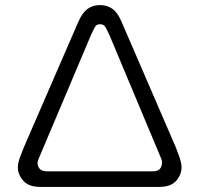

<svg xmlns="http://www.w3.org/2000/svg" viewBox="-20 -733 782 753"><path d="M138 0Q93 0 71.5 -24Q50 -48 50 -77Q50 -94 59.5 -119Q69 -144 73 -154L287 -647Q302 -682 322.5 -697.5Q343 -713 372 -713Q401 -713 421.5 -698Q442 -683 457 -647L670 -154Q674 -144 683 -119Q692 -94 692 -77Q692 -48 671 -24Q650 0 605 0ZM165 -61H579Q603 -61 611 -76.5Q619 -92 613 -109L409 -596Q399 -618 392.5 -628Q386 -638 373 -638Q359 -638 353 -628Q347 -618 337 -596L131 -109Q123 -91 132 -76Q141 -61 165 -61Z"/></svg>

Font: MuseoModerno Light
Style: Regular
Weight: 300
Designer: Pablo Cosgaya, Héctor Gatti, Marcela Romero, and the Authors of The MuseoModerno Project.
Foundry: Omnibus-Type Team
Version: Version 1.001